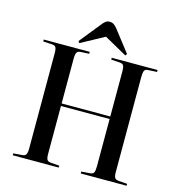

<svg xmlns="http://www.w3.org/2000/svg" viewBox="-132 -1055 1092 1170"><g transform="rotate(15 414.0 -469.5)"><path d="M55 0V-12L110 -16Q128 -17 134.5 -28Q141 -39 141 -67V-669Q141 -694 134.5 -704.5Q128 -715 107 -715L55 -718V-730H345V-718L292 -715Q275 -715 268 -704Q261 -693 261 -664V-382H568V-669Q568 -693 562 -703.5Q556 -714 535 -715L484 -718V-730H773V-718L719 -715Q700 -715 694 -703.5Q688 -692 688 -664V-63Q688 -38 694.5 -27.5Q701 -17 721 -16L773 -12V0H484V-12L537 -16Q556 -17 562 -28Q568 -39 568 -67V-366H261V-63Q261 -37 267.5 -27Q274 -17 294 -16L345 -12V0ZM270 -765 262 -776 374 -915Q383 -926 392.5 -932.5Q402 -939 417 -939Q430 -939 440.5 -932.5Q451 -926 464 -910L568 -776L560 -765L417 -845Z"/></g></svg>

Font: Literata 72pt Medium
Style: Regular
Weight: 500
Designer: Latin by Veronika Burian and Jose Scaglione. Greek by Irene Vlachou. Cyrillic by Vera Evstafieva.
Foundry: TypeTogether
Version: Version 3.002